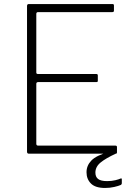

<svg xmlns="http://www.w3.org/2000/svg" viewBox="-20 -762 652 952"><path d="M114 -732Q114 -742 123 -742H538Q545 -742 545 -735V-709Q545 -702 537 -702H169Q160 -702 160 -693V-402Q160 -395 169 -395H458Q465 -395 465 -388V-362Q465 -358 463.5 -356.5Q462 -355 457 -355H169Q160 -355 160 -346V-49Q160 -40 169 -40H552Q560 -40 560 -33V-7Q560 -3 558.5 -1.5Q557 0 553 0H123Q114 0 114 -10V-732ZM409 92Q409 59 433 34Q457 9 520 -9L554 0Q504 23 478.5 44Q453 65 453 94Q453 115 466.5 125.5Q480 136 511 136Q534 136 552 131.5Q570 127 576 124Q584 120 584 127V147Q584 152 579 155Q568 160 546.5 165Q525 170 501 170Q453 170 431 148Q409 126 409 92Z"/></svg>

Font: Libre Franklin Thin Thin
Style: Regular
Weight: 250
Version: Version 3.000